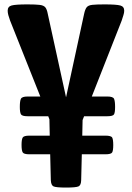

<svg xmlns="http://www.w3.org/2000/svg" viewBox="-20 -845 594 865"><path d="M112.3 -149.9Q86.9 -149.9 82 -158.9Q77.1 -168 77.1 -191.9Q77.1 -215.8 82 -224.9Q86.9 -233.9 112.3 -233.9H204.1L202.6 -307.6L197.3 -321.3H104.5Q79.1 -321.3 74.2 -330.3Q69.3 -339.4 69.3 -363.3Q69.3 -389.6 74.2 -399.9Q79.1 -410.2 104.5 -410.2H161.6L25.4 -752.4Q20.5 -765.6 17.6 -776.6Q14.6 -787.6 14.6 -796.9Q14.6 -815.4 32.2 -820.3Q49.8 -825.2 104 -825.2Q140.6 -825.2 158.7 -823Q176.8 -820.8 184.1 -812Q191.4 -803.2 195.3 -782.2L277.3 -407.7H277.8L358.9 -782.2Q363.3 -803.2 370.6 -812.3Q377.9 -821.3 396 -823.2Q414.1 -825.2 450.2 -825.2Q504.4 -825.2 522 -820.3Q539.6 -815.4 539.6 -796.9Q539.6 -787.6 536.1 -776.9Q532.7 -766.1 528.3 -752.4L393.6 -410.2H463.4Q489.3 -410.2 493.9 -399.7Q498.5 -389.2 498.5 -362.8Q498.5 -338.9 493.9 -330.1Q489.3 -321.3 463.4 -321.3H358.9L352.1 -304.2L350.6 -233.9H455.1Q481 -233.9 485.6 -224.9Q490.2 -215.8 490.2 -191.4Q490.2 -167.5 485.6 -158.7Q481 -149.9 455.1 -149.9H348.6L345.7 -33.2Q345.2 -10.7 334 -5.4Q322.8 0 277.3 0Q231.9 0 220.9 -5.4Q210 -10.7 209 -33.2L206.1 -149.9Z"/></svg>

Font: Denk One
Style: Regular
Weight: 400
Designer: Irina Smirnova, Eben Sorkin
Foundry: Sorkin Type Co.f
Version: Version 1.004; ttfautohint (v1.8.4.7-5d5b);gftools[0.9.23]